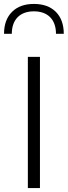

<svg xmlns="http://www.w3.org/2000/svg" viewBox="-20 -956 344 976"><path d="M40 -784.2C40 -856.4 81.5 -898.4 152.3 -898.4C223.1 -898.4 264.6 -856.4 264.6 -784.2H304.2C304.2 -831.5 290.5 -869.1 263.7 -896C236.3 -922.9 199.2 -936 152.3 -936C105.5 -936 68.4 -922.9 41.5 -896C14.2 -869.1 0.5 -831.5 0.5 -784.2ZM183.1 -667H121.6V0H183.1Z"/></svg>

Font: Estedad Light
Style: Regular
Weight: 300
Designer: Amin Abedi
Version: Version 7.3